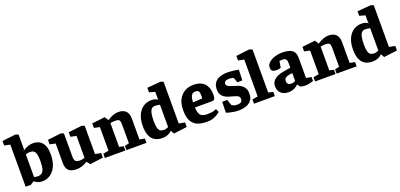

<svg xmlns="http://www.w3.org/2000/svg" viewBox="-4 -1616 5314 2550"><g transform="rotate(-20 2653.0 -341.5)"><path d="M303 8Q273 8 251.5 1.5Q230 -5 215.5 -14Q201 -23 193 -30H181L138 -1H64V-596L-17 -613V-677L173 -699L213 -685V-471L202 -463L204 -459Q211 -464 232 -476.5Q253 -489 284.5 -500Q316 -511 353 -511Q401 -511 440 -490Q479 -469 502 -421Q525 -373 525 -292Q525 -188 492 -121.5Q459 -55 408 -23.5Q357 8 303 8ZM262 -76Q298 -76 321 -92Q344 -108 354.5 -147Q365 -186 365 -255Q365 -319 355.5 -353.5Q346 -388 326.5 -401.5Q307 -415 277 -415Q254 -415 237.5 -410.5Q221 -406 213 -402V-85Q222 -81 232.5 -78.5Q243 -76 262 -76Z M785 13Q706 13 670.5 -21Q635 -55 635 -129V-404L556 -421V-485L744 -507L784 -493V-163Q784 -120 800 -101Q816 -82 864 -82Q883 -82 902 -86.5Q921 -91 930 -94V-404L849 -421V-485L1037 -507L1078 -493V-94L1160 -78V-13L973 11L939 -33H929Q900 -13 859.5 0Q819 13 785 13Z M1183 0V-60L1262 -74V-408L1183 -425V-489L1366 -510L1400 -458H1404Q1442 -484 1482 -498.5Q1522 -513 1553 -513Q1627 -513 1663 -477Q1699 -441 1699 -367V-74L1771 -60V0H1488V-60L1550 -74V-341Q1550 -387 1537 -402Q1524 -417 1480 -417Q1467 -417 1452 -416Q1437 -415 1411 -410V-74L1473 -60V0Z M1991 13Q1932 13 1889 -12Q1846 -37 1823.5 -89.5Q1801 -142 1801 -222Q1801 -295 1818.5 -349Q1836 -403 1866.5 -439Q1897 -475 1937.5 -493Q1978 -511 2024 -511Q2058 -511 2081.5 -502Q2105 -493 2119 -482L2122 -485L2113 -492V-596L2032 -619V-683L2222 -699L2262 -685V-95L2346 -79V-15L2157 9L2130 -39H2127Q2116 -27 2097.5 -15Q2079 -3 2053 5Q2027 13 1991 13ZM2048 -82Q2070 -82 2085 -87Q2100 -92 2113 -99V-414Q2098 -418 2080.5 -420.5Q2063 -423 2043 -423Q2015 -423 1996.5 -405Q1978 -387 1969 -346Q1960 -305 1960 -236Q1960 -173 1970 -139.5Q1980 -106 2000 -94Q2020 -82 2048 -82Z M2626 13Q2553 13 2497 -7.5Q2441 -28 2409 -83Q2377 -138 2377 -240Q2377 -327 2408 -387.5Q2439 -448 2493.5 -479.5Q2548 -511 2618 -511Q2682 -511 2723 -491.5Q2764 -472 2786.5 -440.5Q2809 -409 2817.5 -373Q2826 -337 2826 -303Q2826 -252 2814 -236.5Q2802 -221 2780 -221H2537Q2538 -174 2549 -142.5Q2560 -111 2587 -96Q2614 -81 2660 -81Q2724 -81 2756 -92Q2788 -103 2792 -105L2813 -58Q2809 -54 2785.5 -36.5Q2762 -19 2722 -3Q2682 13 2626 13ZM2536 -293 2668 -301Q2671 -319 2671 -331Q2671 -378 2661 -398.5Q2651 -419 2615 -419Q2582 -419 2565.5 -401.5Q2549 -384 2543.5 -355.5Q2538 -327 2536 -293Z M3077 16Q3040 16 3003 10.5Q2966 5 2938 -2.5Q2910 -10 2899 -15L2903 -168H2974L3002 -87Q3008 -83 3026 -73.5Q3044 -64 3073 -64Q3120 -64 3135.5 -78Q3151 -92 3151 -124Q3151 -144 3138 -155.5Q3125 -167 3103 -174.5Q3081 -182 3055 -189Q3027 -196 2998.5 -205.5Q2970 -215 2945.5 -231.5Q2921 -248 2906 -275.5Q2891 -303 2891 -346Q2891 -403 2917 -439.5Q2943 -476 2990.5 -493.5Q3038 -511 3102 -511Q3134 -511 3166 -507.5Q3198 -504 3223 -499.5Q3248 -495 3257 -493L3251 -343H3180L3157 -411Q3143 -419 3128 -421.5Q3113 -424 3096 -424Q3049 -424 3035 -409.5Q3021 -395 3021 -379Q3021 -361 3033.5 -349.5Q3046 -338 3067 -330.5Q3088 -323 3113 -315Q3141 -307 3170.5 -296.5Q3200 -286 3224.5 -268.5Q3249 -251 3264.5 -221.5Q3280 -192 3280 -147Q3280 -85 3249.5 -49.5Q3219 -14 3172 1Q3125 16 3077 16Z M3291 0V-60L3370 -74V-595L3288 -612V-676L3477 -699L3519 -683V-74L3586 -60V0Z M3780 14Q3728 14 3695 -5Q3662 -24 3647 -54Q3632 -84 3632 -118Q3632 -165 3656 -194.5Q3680 -224 3717.5 -241Q3755 -258 3795 -265L3908 -285V-348Q3908 -366 3904.5 -383Q3901 -400 3887 -410.5Q3873 -421 3842 -421Q3824 -421 3815.5 -419.5Q3807 -418 3802 -416L3788 -327Q3786 -326 3768.5 -321Q3751 -316 3728 -316Q3690 -316 3670.5 -328.5Q3651 -341 3651 -379Q3651 -413 3672.5 -437.5Q3694 -462 3727.5 -478.5Q3761 -495 3799 -503Q3837 -511 3870 -511Q3927 -511 3969 -499Q4011 -487 4034 -456Q4057 -425 4057 -368V-85L4131 -71V-16Q4128 -15 4110.5 -9Q4093 -3 4067.5 2Q4042 7 4015 7Q3968 7 3948.5 -5Q3929 -17 3920 -41H3913Q3906 -34 3888 -20.5Q3870 -7 3843 3.5Q3816 14 3780 14ZM3853 -81Q3869 -81 3882 -85.5Q3895 -90 3908 -97V-208Q3853 -203 3828 -192Q3803 -181 3796.5 -166.5Q3790 -152 3790 -137Q3790 -81 3853 -81Z M4154 0V-60L4233 -74V-408L4154 -425V-489L4337 -510L4371 -458H4375Q4413 -484 4453 -498.5Q4493 -513 4524 -513Q4598 -513 4634 -477Q4670 -441 4670 -367V-74L4742 -60V0H4459V-60L4521 -74V-341Q4521 -387 4508 -402Q4495 -417 4451 -417Q4438 -417 4423 -416Q4408 -415 4382 -410V-74L4444 -60V0Z M4962 13Q4903 13 4860 -12Q4817 -37 4794.5 -89.5Q4772 -142 4772 -222Q4772 -295 4789.5 -349Q4807 -403 4837.5 -439Q4868 -475 4908.5 -493Q4949 -511 4995 -511Q5029 -511 5052.5 -502Q5076 -493 5090 -482L5093 -485L5084 -492V-596L5003 -619V-683L5193 -699L5233 -685V-95L5317 -79V-15L5128 9L5101 -39H5098Q5087 -27 5068.5 -15Q5050 -3 5024 5Q4998 13 4962 13ZM5019 -82Q5041 -82 5056 -87Q5071 -92 5084 -99V-414Q5069 -418 5051.5 -420.5Q5034 -423 5014 -423Q4986 -423 4967.5 -405Q4949 -387 4940 -346Q4931 -305 4931 -236Q4931 -173 4941 -139.5Q4951 -106 4971 -94Q4991 -82 5019 -82Z"/></g></svg>

Font: Faustina ExtraBold
Style: Regular
Weight: 800
Designer: Alfonso Garcia
Foundry: http://www.omnibus-type.com
Version: Version 1.200